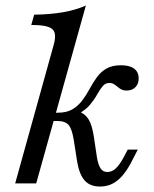

<svg xmlns="http://www.w3.org/2000/svg" viewBox="-20 -661 554 692"><path d="M34.7 0 172.6 -496Q181.5 -525.8 177 -541.9Q172.6 -558.1 152.8 -564.5Q133.1 -571 92.7 -571L103.2 -608.1Q161.3 -608.9 207.3 -616.9Q253.2 -625 289.5 -641.1L110.5 0ZM340.3 11.3Q304.8 11.3 285.5 -10.1Q266.1 -31.5 258.1 -78.2L246 -155.6Q239.5 -196.8 227 -210.9Q214.5 -225 185.5 -225H153.2L161.3 -254.8H187.9Q221 -254.8 241.5 -267.3Q262.1 -279.8 276.6 -299.2Q291.1 -318.5 302.8 -340.3Q314.5 -362.1 328.6 -381.9Q342.7 -401.6 363.3 -413.7Q383.9 -425.8 416.1 -425.8Q446.8 -425.8 463.3 -413.7Q479.8 -401.6 479.8 -378.2Q479.8 -358.9 468.1 -346.8Q456.5 -334.7 436.3 -334.7Q425 -334.7 417.3 -338.7Q409.7 -342.7 403.2 -348.4Q396.8 -354 389.9 -358.1Q383.1 -362.1 374.2 -362.1Q359.7 -362.1 350 -350.4Q340.3 -338.7 330.2 -320.6Q320.2 -302.4 304.4 -283.5Q288.7 -264.5 262.1 -250.8V-260.5Q287.1 -250.8 299.6 -230.2Q312.1 -209.7 318.5 -166.9L329.8 -91.1Q334.7 -65.3 343.1 -53.2Q351.6 -41.1 366.9 -41.1Q383.1 -41.1 396.8 -53.6Q410.5 -66.1 425 -92.7L440.3 -121.8H476.6L450 -70.2Q437.1 -46.8 421.4 -28.2Q405.6 -9.7 385.9 0.8Q366.1 11.3 340.3 11.3Z"/></svg>

Font: Playfair 9pt
Style: Italic
Weight: 400
Italic angle: -15.6°
Designer: Claus Eggers Sørensen
Foundry: Claus Eggers Sørensen
Version: Version 2.001;gftools[0.9.30]